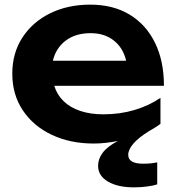

<svg xmlns="http://www.w3.org/2000/svg" viewBox="-20 -604 762 828"><path d="M558 204Q488 204 445.5 179Q403 154 403 111Q403 81 423 54.5Q443 28 488 4Q463 9 436.5 12Q410 15 384 15Q283 15 203.5 -22.5Q124 -60 78.5 -128Q33 -196 33 -286Q33 -375 76.5 -442Q120 -509 196 -546.5Q272 -584 369 -584Q468 -584 539 -541Q610 -498 648.5 -419.5Q687 -341 687 -234H214Q226 -195 254.5 -167.5Q283 -140 326.5 -125.5Q370 -111 425 -111Q497 -111 559.5 -129.5Q622 -148 672 -182V-70Q663 -63 649.5 -54.5Q636 -46 622 -38Q578 -11 555.5 15Q533 41 533 64Q533 102 598 102Q614 102 629.5 100.5Q645 99 658 96V191Q645 196 616.5 200Q588 204 558 204ZM208 -342H524Q511 -398 470.5 -429.5Q430 -461 371 -461Q306 -461 263.5 -429Q221 -397 208 -342Z"/></svg>

Font: Unbounded Medium
Style: Regular
Weight: 500
Designer: Luke Prowse, Jean-Baptiste Morizot, Fátima Lázaro, Florian Runge
Foundry: NaN
Version: Version 1.700